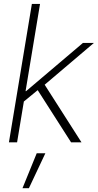

<svg xmlns="http://www.w3.org/2000/svg" viewBox="-20 -748 514 1009"><path d="M98.6 -209 108.9 -269H117.2L416 -522.5H473.6L202.1 -292L197.3 -290ZM26.9 0 147.5 -727.5H190.4L69.8 0ZM353.5 0 170.9 -285.6 207 -314.9 408.2 0ZM98.1 241.2 172.9 57.6H218.3L131.8 241.2Z"/></svg>

Font: Inter 28pt ExtraLight
Style: Italic
Weight: 250
Italic angle: -9.3988°
Designer: Rasmus Andersson
Foundry: rsms
Version: Version 4.001;git-66647c0bb